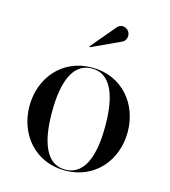

<svg xmlns="http://www.w3.org/2000/svg" viewBox="-105 -770 764 865"><g transform="rotate(15 277.0 -338.0)"><path d="M378 -618.5C395 -626.5 401 -651 391.5 -667.5C382 -684 354.5 -695.5 335.5 -673L239.5 -559L242 -555.5ZM48 -230C48 -100 136 10 277 10C418 10 506 -100 506 -230C506 -360 418 -470 277 -470C136 -470 48 -360 48 -230ZM153 -230C153 -324 168.5 -465.5 277 -465.5C386 -465.5 401.5 -324 401.5 -230C401.5 -136 386 5.5 277 5.5C168.5 5.5 153 -136 153 -230Z"/></g></svg>

Font: Bodoni* 36pt
Style: Regular
Weight: 400
Version: Version 2.3